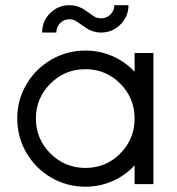

<svg xmlns="http://www.w3.org/2000/svg" viewBox="-20 -704 675 734"><path d="M307.1 -598.6 274.9 -620.6Q262.2 -630.4 245.6 -630.4Q224.6 -630.4 210 -615.5Q195.3 -600.6 195.3 -579.6H141.1Q141.1 -623 171.6 -653.6Q202.1 -684.1 245.6 -684.1Q277.3 -684.1 305.7 -665L337.4 -642.6Q350.6 -633.8 366.2 -633.8Q387.2 -633.8 402.1 -648.4Q417 -663.1 417 -684.1H471.2Q471.2 -641.1 440.4 -610.4Q409.7 -579.6 366.2 -579.6Q334.5 -579.6 307.1 -598.6ZM494.6 0V-71.8Q459 -33.2 410.2 -11.7Q361.3 9.8 306.6 9.8Q235.8 9.8 175.8 -25.1Q115.7 -60.1 80.8 -120.1Q45.9 -180.2 45.9 -251Q45.9 -321.3 80.8 -381.1Q115.7 -440.9 175.8 -475.8Q235.8 -510.7 306.6 -510.7Q361.3 -510.7 410.2 -489.3Q459 -467.8 494.6 -429.7V-501.5H566.4V0ZM494.6 -251Q494.6 -329.1 439.7 -384.3Q384.8 -439.5 306.6 -439.5Q228 -439.5 172.6 -384.3Q117.2 -329.1 117.2 -251Q117.2 -172.9 172.6 -117.4Q228 -62 306.6 -62Q384.8 -62 439.7 -117.2Q494.6 -172.4 494.6 -251Z"/></svg>

Font: Basically A Sans Serif
Style: Regular
Weight: 400
Designer: Hyung-Suk Kim
Foundry: Mental Design
Version: 1.000